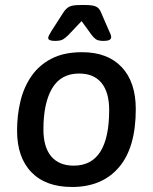

<svg xmlns="http://www.w3.org/2000/svg" viewBox="-20 -738 609 765"><path d="M199 -575Q172 -575 172 -587Q172 -594 186 -616L235 -692Q244 -705 256.5 -711.5Q269 -718 301 -718H321Q349 -718 362 -712Q375 -706 381 -692L414 -616Q418 -608 420.5 -601.5Q423 -595 423 -590Q423 -575 393 -575Q371 -575 361.5 -582Q352 -589 345 -599L305 -654L253 -599Q243 -589 232.5 -582Q222 -575 199 -575ZM267 7Q162 7 105 -52Q48 -111 48 -218Q48 -279 61.5 -335Q75 -391 105.5 -435Q136 -479 185.5 -504.5Q235 -530 307 -530Q409 -530 465 -470.5Q521 -411 521 -303Q521 -150 454 -71.5Q387 7 267 7ZM274 -78Q415 -78 415 -300Q415 -370 384.5 -407.5Q354 -445 295 -445Q223 -445 188 -386.5Q153 -328 153 -222Q153 -152 184 -115Q215 -78 274 -78Z"/></svg>

Font: Asap Medium
Style: Italic
Weight: 500
Italic angle: -6°
Designer: Pablo Cosgaya
Foundry: Omnibus-Type
Version: Version 3.001; ttfautohint (v1.8.3)